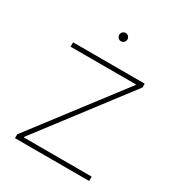

<svg xmlns="http://www.w3.org/2000/svg" viewBox="-164 -786 823 891"><g transform="rotate(30 247.5 -340.0)"><path d="M443.8 -499.5 412.6 -496.6H60.1V-520H443.8ZM48.8 -20.5 80.6 -23.4H446.3V0H48.8ZM443.8 -499.5 80.1 -22.9 48.8 -20.5 412.6 -496.6ZM418.5 -505.9V-490.2H410.2V-505.9ZM83.5 -34.2V-15.6H71.3V-34.2ZM228 -657.7Q228 -663.6 231 -668.7Q233.9 -673.8 238.8 -676.8Q243.7 -679.7 249.5 -679.7Q255.9 -679.7 261 -676.8Q266.1 -673.8 269 -668.7Q272 -663.6 272 -657.7Q272 -651.9 269 -646.5Q266.1 -641.1 261 -638.2Q255.9 -635.3 249.5 -635.3Q243.7 -635.3 238.8 -638.2Q233.9 -641.1 231 -646.5Q228 -651.9 228 -657.7Z"/></g></svg>

Font: Wand UI Pro
Style: Regular
Weight: 400
Designer: Andreas Faust
Version: Version 1.003;FEAKit 1.0